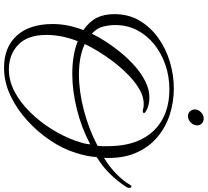

<svg xmlns="http://www.w3.org/2000/svg" viewBox="-59 -909 1029 951"><g transform="rotate(90 455.5 -433.5)"><path d="M316 61Q214 61 156.5 -2Q99 -65 99 -181Q99 -254 129 -332Q87 -361 68.5 -397.5Q50 -434 50 -486Q50 -555 81.5 -609Q113 -663 166 -701.5Q219 -740 285 -760Q351 -780 419 -780Q486 -780 549 -759.5Q612 -739 661.5 -696.5Q711 -654 738.5 -589Q766 -524 762 -434Q809 -463 843.5 -497.5Q878 -532 894 -561Q899 -570 904 -570Q909 -570 910.5 -562Q912 -554 905 -543Q880 -504 843.5 -466Q807 -428 758 -398Q757 -376 751.5 -348.5Q746 -321 736 -291Q717 -230 675.5 -168Q634 -106 577 -54Q520 -2 453 29.5Q386 61 316 61ZM349 -310Q433 -310 526.5 -334.5Q620 -359 702 -402Q704 -415 704 -427.5Q704 -440 704 -452Q704 -554 668.5 -622Q633 -690 570 -724Q507 -758 423 -758Q358 -758 300.5 -738Q243 -718 198.5 -682Q154 -646 129 -597Q104 -548 104 -489Q104 -462 111.5 -430.5Q119 -399 147 -374Q161 -404 185 -441.5Q209 -479 240.5 -517.5Q272 -556 308.5 -588Q345 -620 384.5 -639.5Q424 -659 464 -659Q481 -659 498.5 -655Q516 -651 532 -641Q540 -636 540 -632Q540 -629 535.5 -627Q531 -625 524 -627Q511 -631 495 -631Q459 -631 422 -609.5Q385 -588 350 -553.5Q315 -519 285 -479.5Q255 -440 232.5 -402.5Q210 -365 198 -339Q259 -310 349 -310ZM324 37Q380 37 433.5 9Q487 -19 534.5 -67Q582 -115 619 -174Q656 -233 678 -295Q684 -312 689 -330.5Q694 -349 695 -366Q614 -323 522 -300Q430 -277 346 -277Q253 -277 184 -304Q153 -225 153 -149Q153 -56 201.5 -9.5Q250 37 324 37ZM554 -850Q541 -850 531.5 -860Q522 -870 522 -884Q522 -901 536 -914.5Q550 -928 567 -928Q581 -928 591 -919Q601 -910 601 -896Q601 -878 587 -864Q573 -850 554 -850Z"/></g></svg>

Font: Great Vibes
Style: Regular
Weight: 400
Designer: Robert E. Leuschke, Viktoriya Grabowska, Viviana Monsalve, Eben Sorkin
Foundry: Robert E. Leuschke
Version: Version 1.103; ttfautohint (v1.8.4.7-5d5b)